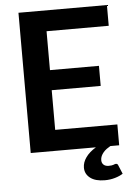

<svg xmlns="http://www.w3.org/2000/svg" viewBox="-60 -768 698 986"><g transform="rotate(-5 289.5 -275.0)"><path d="M503.5 93.5Q512.5 93.5 515 101.5L534 147Q517.5 158 492.8 165.2Q468 172.5 440.5 172.5Q391.5 172.5 365 152Q338.5 131.5 338.5 99Q338.5 71.5 356.8 46Q375 20.5 409 0H73V-723H529V-616H208.5V-415.5H461V-312H208.5V-107.5H529V0H483.5Q473.5 5.5 464 12.5Q454.5 19.5 447 28.2Q439.5 37 435 47Q430.5 57 430.5 68Q430.5 83 440 91.8Q449.5 100.5 466.5 100.5Q476 100.5 482 99.5Q488 98.5 491.8 97Q495.5 95.5 498.2 94.5Q501 93.5 503.5 93.5Z"/></g></svg>

Font: LatoHex
Style: Bold
Weight: 700
Designer: Lukasz Dziedzic
Foundry: tyPoland Lukasz Dziedzic
Version: Version 1.104; Western+Polish opensource